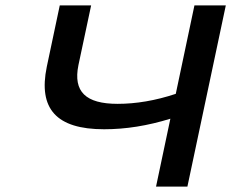

<svg xmlns="http://www.w3.org/2000/svg" viewBox="-20 -690 855 710"><path d="M201 -670 153 -443C121 -288 188 -212 365 -212C445 -212 526 -225 610 -251L557 0H673L815 -670H699L630 -343C555 -318 483 -306 415 -306C297 -306 250 -351 270 -449L317 -670Z"/></svg>

Font: LT Wave Medium
Style: Italic
Weight: 500
Designer: Daniel Lyons
Version: Version 2.5 (Glyphs App)